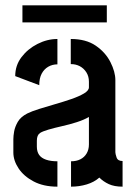

<svg xmlns="http://www.w3.org/2000/svg" viewBox="-20 -699 509 719"><path d="M64 -615V-679H380V-615ZM195 0Q143 0 106 -19.5Q69 -39 49.5 -68.5Q30 -98 30 -128V-178Q30 -190 33 -207Q36 -224 46.5 -242.5Q57 -261 82 -274Q98 -282 126.5 -291Q155 -300 186.5 -309Q218 -318 247 -328Q276 -338 294.5 -349Q313 -360 313 -372V-393Q313 -413 303.5 -428Q294 -443 279 -451Q264 -459 245 -459V-553Q302 -553 338.5 -528Q375 -503 393.5 -466.5Q412 -430 412 -399V-129Q412 -123 416.5 -109.5Q421 -96 439 -96V0Q408 0 387.5 -9.5Q367 -19 352 -34Q333 -17 305 -8.5Q277 0 246 0V-95Q266 -95 281 -102.5Q296 -110 304.5 -124.5Q313 -139 313 -158V-261Q294 -250 267.5 -241.5Q241 -233 212 -226.5Q183 -220 161 -213.5Q139 -207 130 -201Q118 -193 118 -172V-150Q118 -131 126.5 -119Q135 -107 152.5 -101Q170 -95 195 -95ZM127 -380 37 -414Q37 -454 60.5 -485Q84 -516 120.5 -534.5Q157 -553 195 -553V-458Q176 -458 160.5 -449Q145 -440 136 -423Q127 -406 127 -380Z"/></svg>

Font: Stick No Bills SemiBold
Style: Regular
Weight: 600
Designer: Kosala Senevirathne, Siva Puranthara, Lasantha Premarathna, Tharique Azeez
Foundry: mooniak
Version: Version 2.000